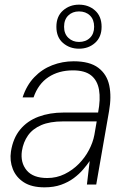

<svg xmlns="http://www.w3.org/2000/svg" viewBox="-20 -792 550 824"><path d="M171 12Q116 12 82.5 -9.5Q49 -31 35 -66.5Q21 -102 27 -142Q36 -199 66.5 -236Q97 -273 145 -291Q193 -309 253 -309H401Q412 -366 405 -406.5Q398 -447 371 -468.5Q344 -490 293 -490Q232 -490 188 -461Q144 -432 124 -374H77Q94 -426 127 -460.5Q160 -495 204 -512Q248 -529 296 -529Q365 -529 402 -501Q439 -473 449 -425Q459 -377 448 -315L393 0H353L365 -101Q354 -85 337 -65Q320 -45 296.5 -27.5Q273 -10 242 1Q211 12 171 12ZM183 -28Q223 -28 257.5 -45Q292 -62 318.5 -89Q345 -116 362 -148.5Q379 -181 385 -213L395 -271H251Q194 -271 157 -255Q120 -239 100 -210.5Q80 -182 74 -144Q67 -94 94.5 -61Q122 -28 183 -28ZM319 -583Q279 -583 250.5 -607.5Q222 -632 222 -677Q222 -722 250.5 -747Q279 -772 319 -772Q360 -772 388 -747Q416 -722 416 -677Q416 -633 388 -608Q360 -583 319 -583ZM319 -612Q348 -612 366 -629.5Q384 -647 384 -677Q384 -708 366 -725.5Q348 -743 319 -743Q291 -743 273 -725.5Q255 -708 255 -677Q255 -647 273.5 -629.5Q292 -612 319 -612Z"/></svg>

Font: DM Sans 11pt ExtraLight
Style: Italic
Weight: 250
Italic angle: -10°
Version: Version 4.004;gftools[0.9.30]